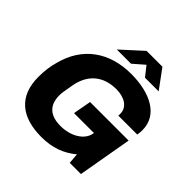

<svg xmlns="http://www.w3.org/2000/svg" viewBox="-223 -1063 1261 1261"><g transform="rotate(45 407.5 -432.5)"><path d="M288 -745H420L497 -812L550 -745H677L580 -877H433ZM345 12C446 12 522 -17 590 -73L596 0H700L766 -377H408L385 -251H570L569 -246C558 -176 476 -128 382 -128C284 -128 234 -175 234 -265C234 -285 237 -306 249 -371C270 -490 347 -559 471 -559C546 -559 603 -524 603 -463C603 -457 603 -451 602 -445H778C781 -461 782 -475 782 -490C782 -630 646 -699 469 -699C267 -699 120 -595 71 -404C58 -360 51 -309 51 -254C51 -75 158 12 345 12Z"/></g></svg>

Font: Archivo ExtraBold
Style: Italic
Weight: 800
Italic angle: -10°
Designer: Hector Gatti
Foundry: Omnibus-Type
Version: Version 2.001